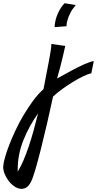

<svg xmlns="http://www.w3.org/2000/svg" viewBox="-240 -743 613 1215"><path d="M-127.9 342.8Q-109.4 313.5 -91.8 272.5Q-74.2 231.4 -58.1 183.6Q-42 135.7 -27.3 82.5Q-12.7 29.3 1 -25.4Q-54.7 51.8 -91.3 142.6Q-127.9 233.4 -127.9 328.1ZM337.9 -279.3Q318.4 -275.4 286.6 -260.3Q254.9 -245.1 220.7 -224.1Q186.5 -203.1 152.8 -178.7Q119.1 -154.3 95.7 -131.8Q78.1 -49.8 58.1 37.1Q38.1 124 19 199.2Q0 274.4 -16.6 331.5Q-33.2 388.7 -45.9 411.1Q-57.6 433.6 -72.3 442.9Q-86.9 452.1 -103.5 452.1Q-124 452.1 -145 439Q-166 425.8 -182.6 405.3Q-199.2 384.8 -209.5 360.4Q-219.7 335.9 -219.7 314.5V310.5Q-218.8 291 -209 255.4Q-199.2 219.7 -182.1 175.3Q-165 130.9 -141.6 81.1Q-118.2 31.2 -89.8 -16.1Q-61.5 -63.5 -30.3 -106Q1 -148.4 35.2 -178.7Q43.9 -225.6 52.7 -269.5Q61.5 -313.5 68.4 -350.6Q75.2 -387.7 80.1 -417Q85 -446.3 85 -464.8L172.9 -452.1Q166 -418.9 157.2 -383.3Q148.4 -347.7 140.6 -316.4Q130.9 -280.3 121.1 -246.1Q172.9 -275.4 218.8 -299.8Q238.3 -309.6 258.3 -319.8Q278.3 -330.1 296.4 -337.9Q314.5 -345.7 329.6 -350.6Q344.7 -355.5 353.5 -356.4ZM239.3 -710.9Q216.8 -684.6 204.6 -660.2Q192.4 -635.7 187.5 -617.2Q180.7 -595.7 180.7 -577.1L105.5 -571.3Q107.4 -615.2 125.5 -656.2Q143.6 -697.3 168.9 -722.7Z"/></svg>

Font: Miniver
Style: Regular
Weight: 400
Designer: Dathan Boardman
Foundry: Open Window
Version: Version 1.000